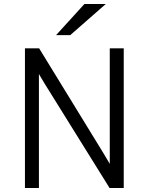

<svg xmlns="http://www.w3.org/2000/svg" viewBox="-20 -942 745 962"><path d="M261 -766 403 -922H510L332 -766ZM600 0H529L203 -524Q178 -566 175 -571V-524V0H105V-700H176L501 -170Q517 -144 530 -121V-170V-700H600Z"/></svg>

Font: Overpass Light
Style: Regular
Weight: 300
Designer: Delve Withrington, Thomas Jockin
Foundry: Delve Fonts
Version: Version 3.000;DELV;Overpass